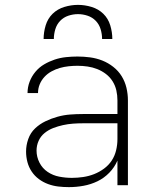

<svg xmlns="http://www.w3.org/2000/svg" viewBox="-20 -760 640 788"><path d="M263 8Q241 8 219.5 5.5Q198 3 177.5 -4.5Q157 -12 139.5 -25Q122 -38 110 -56Q98 -74 92.5 -95Q87 -116 87 -138Q87 -164 96 -189.5Q105 -215 124 -233Q143 -251 167 -262.5Q191 -274 216.5 -281Q242 -288 268 -290Q294 -292 320 -292H462V-348Q462 -369 457.5 -389Q453 -409 442 -426.5Q431 -444 414.5 -456.5Q398 -469 379 -476.5Q360 -484 339.5 -487Q319 -490 298 -490Q280 -490 261.5 -488Q243 -486 225.5 -481Q208 -476 191.5 -467Q175 -458 162.5 -444.5Q150 -431 143 -414Q136 -397 136 -378H93Q93 -402 101.5 -424.5Q110 -447 125.5 -465.5Q141 -484 161.5 -496Q182 -508 204.5 -515.5Q227 -523 251 -525.5Q275 -528 298 -528Q324 -528 350 -524.5Q376 -521 400 -511.5Q424 -502 445 -485.5Q466 -469 479.5 -447Q493 -425 499 -399.5Q505 -374 505 -348V0H462V-101Q450 -73 428.5 -51Q407 -29 380 -16Q353 -3 323 2.5Q293 8 263 8ZM275 -30Q298 -30 321.5 -33.5Q345 -37 366.5 -45.5Q388 -54 407 -68Q426 -82 438.5 -101Q451 -120 456.5 -143Q462 -166 462 -189V-254H320Q300 -254 279.5 -252.5Q259 -251 238.5 -246.5Q218 -242 198.5 -234.5Q179 -227 163 -214Q147 -201 138.5 -182Q130 -163 130 -142Q130 -116 142 -92.5Q154 -69 175.5 -54.5Q197 -40 223 -35Q249 -30 275 -30ZM159 -600Q159 -628 167.5 -656Q176 -684 196 -703.5Q216 -723 244 -731.5Q272 -740 300 -740Q328 -740 356 -731.5Q384 -723 404 -703.5Q424 -684 432.5 -656Q441 -628 441 -600H399Q399 -620 393 -640Q387 -660 373 -674.5Q359 -689 339.5 -695.5Q320 -702 300 -702Q280 -702 260.5 -695.5Q241 -689 227 -674.5Q213 -660 207 -640Q201 -620 201 -600Z"/></svg>

Font: Zed Sans Extralight Extended
Style: Regular
Weight: 200
Width: 7
Designer: Belleve Invis
Foundry: Belleve Invis
Version: Version 1.0.0; ttfautohint (v1.8.4)